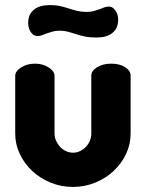

<svg xmlns="http://www.w3.org/2000/svg" viewBox="-20 -727 575 757"><path d="M268 10Q221 10 179.5 -7Q138 -24 107 -53Q76 -82 58 -120Q40 -158 40 -200V-428Q40 -446 63 -461Q86 -476 118 -476Q149 -476 172 -461Q195 -446 195 -428V-200Q195 -186 201 -172.5Q207 -159 216.5 -148.5Q226 -138 239.5 -131.5Q253 -125 268 -125Q283 -125 296 -131.5Q309 -138 319 -148.5Q329 -159 334.5 -172.5Q340 -186 340 -200V-429Q340 -448 363 -462Q386 -476 418 -476Q452 -476 473.5 -462Q495 -448 495 -429V-200Q495 -158 477 -120Q459 -82 428 -53Q397 -24 355.5 -7Q314 10 268 10ZM215 -606Q199 -606 187 -602.5Q175 -599 165 -595.5Q155 -592 146.5 -588.5Q138 -585 129 -585Q117 -585 110 -591Q103 -597 98.5 -605.5Q94 -614 92.5 -622Q91 -630 91 -634Q91 -661 101.5 -675.5Q112 -690 126.5 -697Q141 -704 155 -705.5Q169 -707 176 -707Q199 -707 217 -703Q235 -699 251.5 -693.5Q268 -688 284.5 -684Q301 -680 322 -680Q338 -680 350 -683.5Q362 -687 372 -690.5Q382 -694 390.5 -697.5Q399 -701 408 -701Q420 -701 427 -694.5Q434 -688 438.5 -680Q443 -672 444.5 -664Q446 -656 446 -652Q446 -625 435.5 -610.5Q425 -596 410.5 -589Q396 -582 382 -580.5Q368 -579 361 -579Q334 -579 315 -583Q296 -587 279.5 -592.5Q263 -598 248 -602Q233 -606 215 -606Z"/></svg>

Font: AkaAcidDosis
Style: ExtraBold
Weight: 800
Designer: Edgar Tolentino, Pablo Impallari, Igino Marini, Aka-Acid
Foundry: Edgar Tolentino, Pablo Impallari, Igino Marini, Aka-Acid
Version: Version 1.007